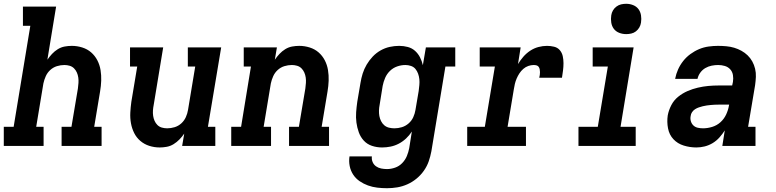

<svg xmlns="http://www.w3.org/2000/svg" viewBox="-24 -770 4094 1013"><path d="M-4 0V-101H48L136 -634H97V-735H272L226 -455Q237 -471 250.5 -485.5Q264 -500 281 -510.5Q298 -521 317 -524.5Q336 -528 355 -528Q383 -528 410 -519.5Q437 -511 457 -493.5Q477 -476 489.5 -452Q502 -428 506.5 -400.5Q511 -373 510 -344.5Q509 -316 504 -287L473 -101H512V0H301V-101H353L387 -303Q389 -318 390 -332.5Q391 -347 389 -361Q387 -375 381.5 -387.5Q376 -400 366.5 -409.5Q357 -419 343.5 -423Q330 -427 316 -427Q296 -427 276.5 -421Q257 -415 241.5 -401Q226 -387 217.5 -368Q209 -349 205 -330L167 -101H206V0Z M819 8Q790 8 763.5 -0.5Q737 -9 716.5 -26.5Q696 -44 684 -68Q672 -92 667 -119.5Q662 -147 663.5 -175.5Q665 -204 669 -233L700 -419H662V-520H837L787 -217Q784 -202 783 -187.5Q782 -173 784 -159Q786 -145 791.5 -132.5Q797 -120 806.5 -110.5Q816 -101 829.5 -97Q843 -93 858 -93Q878 -93 897.5 -99Q917 -105 932.5 -119Q948 -133 956.5 -152Q965 -171 968 -190L1006 -419H967V-520H1143L1073 -101H1112V0H937L948 -65Q937 -49 923 -34.5Q909 -20 892 -9.5Q875 1 856 4.5Q837 8 819 8Z M1196 0V-101H1248L1300 -419H1262V-520H1437L1426 -455Q1437 -471 1450.5 -485.5Q1464 -500 1481 -510.5Q1498 -521 1517 -524.5Q1536 -528 1555 -528Q1583 -528 1610 -519.5Q1637 -511 1657 -493.5Q1677 -476 1689.5 -452Q1702 -428 1706.5 -400.5Q1711 -373 1710 -344.5Q1709 -316 1704 -287L1673 -101H1712V0H1501V-101H1553L1587 -303Q1589 -318 1590 -332.5Q1591 -347 1589 -361Q1587 -375 1581.5 -387.5Q1576 -400 1566.5 -409.5Q1557 -419 1543.5 -423Q1530 -427 1516 -427Q1496 -427 1476.5 -421Q1457 -415 1441.5 -401Q1426 -387 1417.5 -368Q1409 -349 1405 -330L1367 -101H1406V0Z M2018 223Q1992 223 1966.5 220Q1941 217 1917.5 208.5Q1894 200 1873.5 186Q1853 172 1839.5 151.5Q1826 131 1821 106Q1816 81 1820 55H1938Q1936 71 1942 85Q1948 99 1960 107.5Q1972 116 1987 119Q2002 122 2018 122Q2039 122 2060.5 114.5Q2082 107 2098 90.5Q2114 74 2122.5 53.5Q2131 33 2135 12L2149 -76Q2136 -56 2118.5 -39.5Q2101 -23 2080 -12Q2059 -1 2036.5 3.5Q2014 8 1992 8Q1964 8 1938.5 -0.5Q1913 -9 1895.5 -28Q1878 -47 1869 -72Q1860 -97 1856.5 -123.5Q1853 -150 1855 -177.5Q1857 -205 1861 -233L1878 -333Q1882 -358 1889.5 -382Q1897 -406 1910.5 -429Q1924 -452 1942.5 -471.5Q1961 -491 1984 -504Q2007 -517 2032 -522.5Q2057 -528 2082 -528Q2106 -528 2128 -522Q2150 -516 2166 -501.5Q2182 -487 2192 -467.5Q2202 -448 2207 -426L2223 -520H2378V-419H2326L2252 28Q2247 55 2238 81Q2229 107 2212.5 130.5Q2196 154 2173.5 172.5Q2151 191 2125 202.5Q2099 214 2072 218.5Q2045 223 2018 223ZM2057 -93Q2077 -93 2096.5 -99Q2116 -105 2132 -119Q2148 -133 2156.5 -152Q2165 -171 2168 -190L2185 -290Q2187 -306 2188.5 -321.5Q2190 -337 2188.5 -352Q2187 -367 2182 -381Q2177 -395 2168 -406Q2159 -417 2144.5 -422Q2130 -427 2115 -427Q2093 -427 2071.5 -419.5Q2050 -412 2033.5 -396Q2017 -380 2008 -359Q1999 -338 1995 -317L1979 -217Q1976 -202 1975.5 -187Q1975 -172 1977.5 -158Q1980 -144 1986.5 -131Q1993 -118 2003.5 -109Q2014 -100 2028 -96.5Q2042 -93 2057 -93Z M2441 0V-101H2534L2587 -419H2507V-520H2723L2709 -432Q2721 -452 2737 -470.5Q2753 -489 2773.5 -502.5Q2794 -516 2817 -522Q2840 -528 2862 -528Q2881 -528 2899.5 -523.5Q2918 -519 2929.5 -505.5Q2941 -492 2945 -474Q2949 -456 2949 -436.5Q2949 -417 2946.5 -398Q2944 -379 2941 -360H2821Q2823 -367 2824 -374.5Q2825 -382 2825 -389.5Q2825 -397 2823.5 -404.5Q2822 -412 2818 -417.5Q2814 -423 2807 -425Q2800 -427 2792 -427Q2778 -427 2763.5 -422Q2749 -417 2737 -406.5Q2725 -396 2716.5 -383Q2708 -370 2702 -356Q2696 -342 2692.5 -327.5Q2689 -313 2687 -299L2654 -101H2751V0Z M3028 0V-101H3130L3183 -419H3103V-520H3319L3250 -101H3330V0ZM3280 -590Q3260 -590 3242.5 -597Q3225 -604 3214.5 -618Q3204 -632 3201 -651Q3198 -670 3201 -689Q3203 -703 3210 -715Q3217 -727 3228.5 -735.5Q3240 -744 3253 -747Q3266 -750 3280 -750Q3299 -750 3316.5 -743Q3334 -736 3344.5 -722Q3355 -708 3358 -689Q3361 -670 3358 -651Q3356 -637 3349 -625Q3342 -613 3331 -604.5Q3320 -596 3306.5 -593Q3293 -590 3280 -590Z M3650 8Q3616 8 3583.5 -2Q3551 -12 3529 -35.5Q3507 -59 3500.5 -93Q3494 -127 3499 -161Q3504 -188 3517.5 -214.5Q3531 -241 3554 -259.5Q3577 -278 3603.5 -289.5Q3630 -301 3658 -307.5Q3686 -314 3713 -316.5Q3740 -319 3768 -319H3839L3843 -338Q3846 -356 3843 -374Q3840 -392 3828.5 -404.5Q3817 -417 3800 -422Q3783 -427 3765 -427Q3748 -427 3730.5 -423.5Q3713 -420 3697.5 -411Q3682 -402 3671 -387Q3660 -372 3656 -354H3538Q3543 -380 3553.5 -403.5Q3564 -427 3580.5 -448Q3597 -469 3619 -485Q3641 -501 3665 -511Q3689 -521 3714.5 -524.5Q3740 -528 3764 -528Q3786 -528 3808 -526Q3830 -524 3850 -518Q3870 -512 3888 -502Q3906 -492 3920.5 -478Q3935 -464 3945 -446Q3955 -428 3960 -407Q3965 -386 3964 -364.5Q3963 -343 3960 -321L3923 -101H3962V0H3787L3800 -82Q3788 -63 3772 -45Q3756 -27 3736 -15Q3716 -3 3694 2.5Q3672 8 3650 8ZM3685 -93Q3709 -93 3733.5 -100.5Q3758 -108 3777 -125Q3796 -142 3807 -165.5Q3818 -189 3822 -213L3823 -218H3768Q3757 -218 3746.5 -217.5Q3736 -217 3725.5 -216Q3715 -215 3704.5 -213.5Q3694 -212 3684 -209.5Q3674 -207 3663.5 -203.5Q3653 -200 3643.5 -194Q3634 -188 3627.5 -178.5Q3621 -169 3620 -158Q3617 -144 3621 -130.5Q3625 -117 3634.5 -108Q3644 -99 3657.5 -96Q3671 -93 3685 -93Z"/></svg>

Font: Iosevka Etoile Oblique
Style: Bold
Weight: 700
Italic angle: -9°
Designer: Belleve Invis
Foundry: Belleve Invis
Version: Version 15.5.2; ttfautohint (v1.8.4)